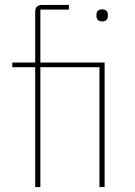

<svg xmlns="http://www.w3.org/2000/svg" viewBox="-20 -760 550 780"><path d="M123 0H144V-487H384V0H405V-506H144V-721H260V-740H152C132 -740 123 -731 123 -711V-506H30V-487H123ZM395 -673C412 -673 418 -683 418 -694V-701C418 -712 412 -722 395 -722C378 -722 372 -712 372 -701V-694C372 -683 378 -673 395 -673Z"/></svg>

Font: IBM Plex Arabic Thin
Style: Regular
Weight: 100
Designer: Mike Abbink, Paul van der Laan, Pieter van Rosmalen, Wael Morcos, Khajak Apelian
Foundry: Bold Monday
Version: Version 1.0